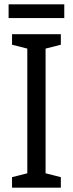

<svg xmlns="http://www.w3.org/2000/svg" viewBox="-20 -873 340 893"><path d="M263 0H36V-49L107 -67V-647L36 -665V-714H263V-665L192 -647V-67L263 -49ZM279 -853V-789H20V-853Z"/></svg>

Font: Noto Sans Ethiopic Cond
Style: Regular
Weight: 400
Width: 3
Designer: Monotype Design Team
Foundry: Monotype Imaging Inc.
Version: Version 2.102; ttfautohint (v1.8.4.7-5d5b)